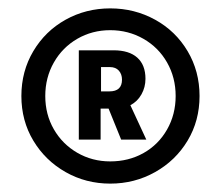

<svg xmlns="http://www.w3.org/2000/svg" viewBox="-20 -741 526 458"><path d="M456 -512Q456 -453 427.5 -405.5Q399 -358 350 -330.5Q301 -303 243 -303Q185 -303 136.5 -330.5Q88 -358 59.5 -405.5Q31 -453 31 -512Q31 -571 59.5 -619Q88 -667 136.5 -694Q185 -721 243 -721Q301 -721 350 -694Q399 -667 427.5 -619Q456 -571 456 -512ZM399 -512Q399 -556 378.5 -592Q358 -628 322 -648.5Q286 -669 243 -669Q200 -669 164.5 -648.5Q129 -628 108.5 -592Q88 -556 88 -512Q88 -468 108.5 -432.5Q129 -397 164.5 -376.5Q200 -356 243 -356Q287 -356 322.5 -376Q358 -396 378.5 -432Q399 -468 399 -512ZM291 -490 329 -408H269L239 -482H220V-408H168V-621H251Q288 -621 307.5 -603.5Q327 -586 327 -553Q327 -533 317.5 -516Q308 -499 291 -490ZM221 -523H241Q271 -523 271 -551Q271 -564 263.5 -572.5Q256 -581 242 -581H221Z"/></svg>

Font: Josefin Sans
Style: Regular
Weight: 400
Designer: Santiago Orozco
Foundry: Typemade
Version: Version 2.000